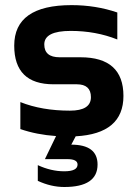

<svg xmlns="http://www.w3.org/2000/svg" viewBox="-20 -538 540 764"><path d="M203.1 3.4Q126 -2 61 -24.4V-131.8Q146.5 -97.7 258.3 -97.7Q341.8 -97.7 341.8 -151.4Q341.8 -202.6 285.6 -202.6H192.9Q36.6 -202.6 36.6 -356.4Q36.6 -517.6 264.6 -517.6Q361.3 -517.6 446.8 -488.3V-380.9Q361.3 -415 261.2 -415Q156.2 -415 156.2 -361.3Q156.2 -310.1 217.3 -310.1H300.3Q471.2 -310.1 471.2 -156.2Q471.2 -5.9 281.2 4.4L263.7 37.6Q368.2 37.6 368.2 116.7Q368.2 206.1 235.8 206.1Q183.1 206.1 130.4 181.6V119.1Q183.1 143.6 235.8 143.6Q288.6 143.6 288.6 116.7Q288.6 95.2 248 95.2H158.7Z"/></svg>

Font: Voltera
Style: Bold
Weight: 700
Designer: Bernd Montag
Version: Version 1.301